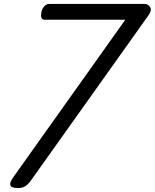

<svg xmlns="http://www.w3.org/2000/svg" viewBox="-20 -939 784 973"><path d="M72 14Q37 14 32.5 0Q28 -14 46 -39L615 -839H207Q197 -839 192.5 -844.5Q188 -850 188 -859Q188 -886 200.5 -902.5Q213 -919 228 -919H715Q729 -919 740 -904Q751 -889 735 -865L140 -29Q126 -8 110.5 3Q95 14 72 14Z"/></svg>

Font: Playwrite DE LA
Style: Regular
Weight: 400
Designer: Veronika Burian, José Scaglione
Foundry: TypeTogether
Version: Version 1.002